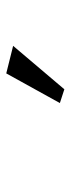

<svg xmlns="http://www.w3.org/2000/svg" viewBox="178 -880 229 626"><g transform="rotate(-90 293.0 -566.5)"><path d="M315.4 -471.7 270.5 -486.3 367.2 -661.1 457 -638.7Z"/></g></svg>

Font: Crimson Pro ExtraLight Medium
Style: Regular
Weight: 500
Version: Version 1.002